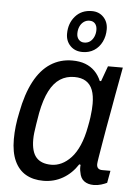

<svg xmlns="http://www.w3.org/2000/svg" viewBox="-55 -809 613 863"><g transform="rotate(5 252.0 -377.5)"><path d="M173 12Q127 12 94 -7Q61 -26 43 -65Q25 -104 25 -163Q25 -192 28.5 -222.5Q32 -253 39 -285Q55 -369 85 -425.5Q115 -482 158.5 -510Q202 -538 256 -538Q290 -538 315 -528.5Q340 -519 358 -501Q376 -483 387 -457H393L418 -526H485L462 -401Q457 -370 449.5 -330.5Q442 -291 435 -250.5Q428 -210 422 -174.5Q416 -139 412 -114.5Q408 -90 408 -84Q408 -71 414.5 -65Q421 -59 433 -59H470L460 -4Q450 1 434 6Q418 11 400 11Q374 11 357 -1.5Q340 -14 336 -41Q334 -48 333.5 -56.5Q333 -65 334 -74L328 -76Q301 -34 261 -11Q221 12 173 12ZM203 -63Q226 -63 248.5 -73.5Q271 -84 291.5 -106Q312 -128 327.5 -163.5Q343 -199 352 -248Q357 -273 359.5 -292Q362 -311 363 -325.5Q364 -340 364 -352Q364 -389 354.5 -414Q345 -439 324.5 -452Q304 -465 272 -465Q236 -465 208 -447Q180 -429 160 -390.5Q140 -352 128 -290Q123 -261 119.5 -239Q116 -217 114 -200.5Q112 -184 112 -169Q112 -114 134.5 -88.5Q157 -63 203 -63ZM298 -580Q264 -580 243 -601.5Q222 -623 222 -656Q222 -703 250 -735Q278 -767 325 -767Q357 -767 377.5 -745.5Q398 -724 398 -691Q398 -660 385.5 -634.5Q373 -609 350.5 -594.5Q328 -580 298 -580ZM302 -623Q318 -623 329 -631.5Q340 -640 346 -654Q352 -668 352 -684Q352 -702 343 -712.5Q334 -723 318 -723Q303 -723 291.5 -714.5Q280 -706 274 -692Q268 -678 268 -661Q268 -644 277.5 -633.5Q287 -623 302 -623Z"/></g></svg>

Font: Archivo SemiCondensed
Style: Italic
Weight: 400
Width: 4
Italic angle: -10°
Designer: Hector Gatti
Foundry: Omnibus-Type
Version: Version 2.001